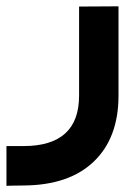

<svg xmlns="http://www.w3.org/2000/svg" viewBox="-33 -355 422 604"><path d="M41 104.5Q215.8 104.5 215.8 -54.2V-314.9V-334.5H235.4L320.3 -335H339.8V-315.4V-54.2Q339.8 78.6 262.2 153.1Q184.6 227.5 42 228.5L7.3 229L-12.7 229.5V209.5V124V104.5H6.8Z"/></svg>

Font: Shabnam FD-WOL
Style: Bold-FD-WOL
Weight: 700
Foundry: DejaVu fonts team - Redesigned by Saber Rastikerdar - Based on Vazir font
Version: Version 5.0.0